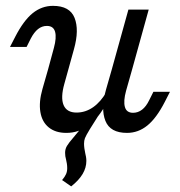

<svg xmlns="http://www.w3.org/2000/svg" viewBox="-20 -446 621 663"><path d="M141.9 -356.5Q125 -356.5 111.3 -345.6Q97.6 -334.7 86.3 -312.9L71.8 -283.9H14.5L32.3 -318.5Q61.3 -375 92.7 -400.4Q124.2 -425.8 162.9 -425.8Q221 -425.8 237.5 -384.3Q254 -342.7 235.5 -276.6L216.1 -206.5H146L166.1 -280.6Q175.8 -316.1 170.2 -336.3Q164.5 -356.5 141.9 -356.5ZM244.4 -57.3Q275 -57.3 301.6 -75.8Q328.2 -94.4 348.4 -129.8V-91.1Q321 -38.7 286.3 -12.9Q251.6 12.9 208.9 12.9Q171.8 12.9 148.4 -6Q125 -25 119.4 -59.3Q113.7 -93.5 126.6 -138.7L146 -206.5H216.1L202.4 -157.3Q188.7 -108.9 199.6 -83.1Q210.5 -57.3 244.4 -57.3ZM423.4 -412.9H493.5L436.3 -206.5H366.1ZM439.5 -56.5Q456.5 -56.5 470.6 -67.3Q484.7 -78.2 495.2 -100L509.7 -129H566.9L549.2 -94.4Q520.2 -37.9 488.7 -12.5Q457.3 12.9 418.5 12.9Q360.5 12.9 344 -28.6Q327.4 -70.2 346 -136.3L366.1 -206.5H436.3L415.3 -132.3Q405.6 -96.8 411.3 -76.6Q416.9 -56.5 439.5 -56.5ZM212.1 134.7Q212.1 126.6 210.9 119Q209.7 111.3 208.1 104.8Q206.5 99.2 205.6 93.5Q204.8 87.9 204.8 81.5Q204.8 68.5 211.3 57.7Q217.7 46.8 234.7 27.4Q242.7 17.7 252.4 6Q262.1 -5.6 271.8 -19.4Q283.1 -36.3 294.4 -53.2Q298.4 -59.7 302.4 -66.1L327.4 -58.9Q304 -22.6 290.3 0Q276.6 22.6 273.4 31Q270.2 39.5 270.2 50Q270.2 58.1 271.4 66.5Q272.6 75 274.2 82.3Q275.8 88.7 277 95.6Q278.2 102.4 278.2 109.7Q278.2 133.1 265.3 154.8Q252.4 176.6 225.8 197.6L194.4 175.8Q204 164.5 208.1 155.2Q212.1 146 212.1 134.7Z"/></svg>

Font: Playfair Micro SmCond SmLight
Style: Italic
Weight: 360
Width: 4
Italic angle: -15.6°
Designer: Claus Eggers Sørensen
Foundry: Claus Eggers Sørensen
Version: Version 2.203;Glyphs 3.3 (3326)